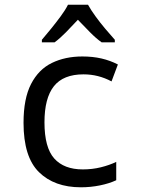

<svg xmlns="http://www.w3.org/2000/svg" viewBox="-20 -786 603 816"><path d="M324 10Q211 10 145.5 -54.5Q80 -119 80 -264Q80 -367 112 -429Q144 -491 200.5 -518.5Q257 -546 330 -546Q374 -546 411 -537.5Q448 -529 481 -512L454 -440Q398 -470 335 -470Q249 -470 209 -419.5Q169 -369 169 -266Q169 -159 210.5 -112.5Q252 -66 332 -66Q372 -66 408.5 -75Q445 -84 474 -98V-20Q444 -6 404.5 2Q365 10 324 10ZM158 -617Q176 -638 197.5 -664.5Q219 -691 238.5 -717.5Q258 -744 269 -766H354Q366 -744 386 -716.5Q406 -689 428 -663Q450 -637 468 -617V-606H412Q388 -623 362.5 -649Q337 -675 311 -702Q286 -675 260.5 -649Q235 -623 212 -606H158Z"/></svg>

Font: Noto Sans Mono SemiCondensed
Style: Regular
Weight: 400
Width: 4
Designer: Monotype Design Team
Foundry: Monotype Imaging Inc.
Version: Version 2.014